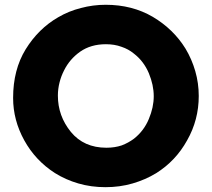

<svg xmlns="http://www.w3.org/2000/svg" viewBox="-20 -774 891 808"><path d="M35.2 -361.3Q35.2 -268.6 82 -183.6Q128.9 -98.6 210.9 -45.9Q255.9 -17.6 309.6 -2Q363.3 13.7 423.8 13.7Q484.4 13.7 538.1 -2Q591.8 -17.6 636.7 -44.9Q719.7 -96.7 767.6 -183.6Q816.4 -269.5 816.4 -370.1Q816.4 -423.8 801.8 -474.6Q787.1 -525.4 760.7 -569.3Q710 -651.4 623 -703.1Q536.1 -753.9 424.8 -753.9Q371.1 -753.9 320.3 -740.2Q269.5 -727.5 224.6 -701.2Q141.6 -653.3 87.9 -566.4Q35.2 -480.5 35.2 -362.3Q35.2 -361.3 35.2 -361.3ZM223.6 -372.1Q223.6 -399.4 230.5 -426.8Q237.3 -454.1 250 -478.5Q273.4 -525.4 317.4 -556.6Q362.3 -587.9 425.8 -587.9Q461.9 -587.9 491.2 -577.1Q520.5 -567.4 543 -548.8Q585 -516.6 606.4 -465.8Q627 -416 627 -369.1Q627 -322.3 606.4 -273.4Q585.9 -223.6 543.9 -190.4Q520.5 -172.9 492.2 -162.1Q462.9 -152.3 427.7 -152.3Q333 -152.3 278.3 -218.8Q223.6 -286.1 223.6 -371.1Q223.6 -371.1 223.6 -372.1Z"/></svg>

Font: Avakin
Style: Bold
Weight: 700
Designer: Herb Lubalin, Tom Carnase, Ed Benguiat, Adobe Type Staff
Version: Version 1.0